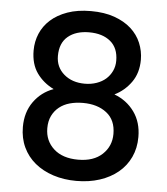

<svg xmlns="http://www.w3.org/2000/svg" viewBox="-54 -790 745 856"><g transform="rotate(5 319.0 -362.0)"><path d="M183 -381Q136 -404 107.5 -444Q79 -484 79 -545Q79 -585 94 -620.5Q109 -656 139 -683Q169 -710 214 -726Q259 -742 319 -742Q379 -742 424 -726Q469 -710 499 -683Q529 -656 544 -620Q559 -584 559 -545Q559 -486 529.5 -444.5Q500 -403 455 -381Q511 -360 544.5 -313.5Q578 -267 578 -201Q578 -151 559 -110.5Q540 -70 505.5 -41.5Q471 -13 423.5 2.5Q376 18 319 18Q263 18 215.5 2.5Q168 -13 133.5 -41.5Q99 -70 80 -110.5Q61 -151 61 -201Q61 -267 94.5 -314Q128 -361 183 -381ZM319 -417Q347 -417 371.5 -425.5Q396 -434 413 -449Q430 -464 440 -485Q450 -506 450 -531Q450 -588 414.5 -617.5Q379 -647 319 -647Q260 -647 224.5 -617.5Q189 -588 189 -530Q189 -480 225.5 -448.5Q262 -417 319 -417ZM319 -331Q287 -331 260 -323.5Q233 -316 213 -300Q193 -284 181.5 -260.5Q170 -237 170 -205Q170 -149 209.5 -113Q249 -77 319 -77Q388 -77 427 -113.5Q466 -150 466 -205Q466 -267 425 -299Q384 -331 319 -331Z"/></g></svg>

Font: SVN-Poppins Medium
Style: Regular
Weight: 500
Designer: Ninad Kale (Devanagari), Jonny Pinhorn (Latin)
Foundry: Indian Type Foundry
Version: Version 3.002 2017; ttfautohint (v1.8.3)